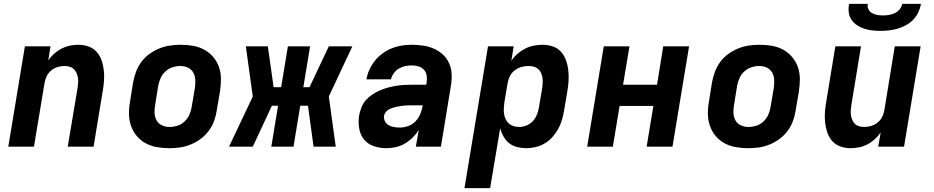

<svg xmlns="http://www.w3.org/2000/svg" viewBox="-20 -760 4840 995"><path d="M23 0 109 -520H242L230 -447Q243 -466 261 -482Q279 -498 299.5 -508.5Q320 -519 342 -523.5Q364 -528 386 -528Q413 -528 438.5 -519Q464 -510 481 -491Q498 -472 506.5 -447Q515 -422 518 -395.5Q521 -369 519 -341.5Q517 -314 512 -286L465 0H331Q344 -76 356.5 -152Q369 -228 382 -304Q384 -317 385 -330.5Q386 -344 384 -357Q382 -370 376.5 -382Q371 -394 362 -402.5Q353 -411 340.5 -414.5Q328 -418 314 -418Q296 -418 278 -412.5Q260 -407 245.5 -395Q231 -383 222.5 -366Q214 -349 211 -331L156 0Z M857 8Q825 8 793.5 2.5Q762 -3 735 -17.5Q708 -32 688.5 -55.5Q669 -79 659 -108Q649 -137 648.5 -169Q648 -201 654 -234L670 -334Q675 -361 685 -388Q695 -415 712.5 -439Q730 -463 754.5 -480.5Q779 -498 806 -509Q833 -520 861 -524Q889 -528 916 -528Q949 -528 980.5 -522.5Q1012 -517 1038.5 -502.5Q1065 -488 1085 -464.5Q1105 -441 1115 -412Q1125 -383 1125 -351Q1125 -319 1120 -286L1103 -186Q1099 -159 1089 -132Q1079 -105 1061 -81Q1043 -57 1019 -39.5Q995 -22 968 -11Q941 0 913 4Q885 8 857 8ZM859 -102Q879 -102 899.5 -108.5Q920 -115 936 -130Q952 -145 961 -164.5Q970 -184 973 -204L990 -304Q993 -325 992 -346Q991 -367 981.5 -384Q972 -401 954 -409.5Q936 -418 915 -418Q895 -418 874.5 -411.5Q854 -405 837.5 -390Q821 -375 812.5 -355.5Q804 -336 800 -316L784 -216Q780 -195 781 -174Q782 -153 791.5 -136Q801 -119 819.5 -110.5Q838 -102 859 -102Z M1167 0 1290 -260 1254 -520H1368L1398 -308H1437L1472 -520H1587L1552 -308H1584L1684 -520H1806L1684 -260L1720 0H1605L1576 -212H1536L1501 0H1386L1421 -212H1389L1290 0Z M1983 8Q1949 8 1917.5 -2.5Q1886 -13 1866.5 -37Q1847 -61 1841.5 -94Q1836 -127 1841 -161Q1845 -182 1853 -203Q1861 -224 1876 -241Q1891 -258 1910 -270.5Q1929 -283 1950 -292Q1971 -301 1992 -306.5Q2013 -312 2034.5 -315.5Q2056 -319 2077 -320Q2098 -321 2119 -321H2189L2191 -334Q2194 -352 2191 -369.5Q2188 -387 2176.5 -399Q2165 -411 2148.5 -416Q2132 -421 2114 -421Q2097 -421 2080 -417.5Q2063 -414 2047.5 -405Q2032 -396 2021 -380.5Q2010 -365 2006 -349H1879Q1883 -374 1894.5 -399Q1906 -424 1923 -445.5Q1940 -467 1963 -483.5Q1986 -500 2011 -510Q2036 -520 2062 -524Q2088 -528 2114 -528Q2144 -528 2173.5 -523.5Q2203 -519 2229 -507.5Q2255 -496 2275.5 -477Q2296 -458 2307.5 -432Q2319 -406 2320.5 -376.5Q2322 -347 2317 -317L2265 0H2135L2150 -86Q2136 -64 2117.5 -46Q2099 -28 2077 -15.5Q2055 -3 2031 2.5Q2007 8 1983 8ZM2052 -99Q2074 -99 2096 -107Q2118 -115 2134 -132Q2150 -149 2158.5 -170.5Q2167 -192 2171 -214H2119Q2109 -214 2098.5 -214Q2088 -214 2077.5 -213Q2067 -212 2057 -210.5Q2047 -209 2036.5 -207Q2026 -205 2015.5 -201.5Q2005 -198 1995.5 -193Q1986 -188 1979 -179Q1972 -170 1970 -160Q1968 -145 1975 -131.5Q1982 -118 1994.5 -111Q2007 -104 2022 -101.5Q2037 -99 2052 -99Z M2387 215 2509 -520H2642L2630 -445Q2643 -465 2661.5 -481Q2680 -497 2701.5 -508Q2723 -519 2746 -523.5Q2769 -528 2791 -528Q2819 -528 2844.5 -519.5Q2870 -511 2887 -492Q2904 -473 2913 -448Q2922 -423 2925 -396Q2928 -369 2926.5 -341.5Q2925 -314 2920 -286L2903 -186Q2899 -162 2892 -138Q2885 -114 2872.5 -91.5Q2860 -69 2842.5 -49.5Q2825 -30 2803 -17Q2781 -4 2756 2Q2731 8 2707 8Q2683 8 2659.5 2Q2636 -4 2618.5 -18Q2601 -32 2589.5 -52.5Q2578 -73 2572 -95L2520 215ZM2670 -102Q2689 -102 2708 -109.5Q2727 -117 2741 -132Q2755 -147 2762.5 -166Q2770 -185 2773 -204L2790 -304Q2792 -318 2792.5 -331.5Q2793 -345 2791 -358Q2789 -371 2783.5 -383Q2778 -395 2768.5 -403Q2759 -411 2746 -414.5Q2733 -418 2719 -418Q2701 -418 2682.5 -413Q2664 -408 2648 -396Q2632 -384 2623 -366.5Q2614 -349 2611 -331L2594 -231Q2592 -216 2591 -200.5Q2590 -185 2592 -170.5Q2594 -156 2600 -143Q2606 -130 2616.5 -120.5Q2627 -111 2641 -106.5Q2655 -102 2670 -102Z M3023 0 3109 -520H3242L3209 -321H3385L3417 -520H3551L3465 0H3331L3366 -211H3191L3156 0Z M3857 8Q3825 8 3793.5 2.5Q3762 -3 3735 -17.5Q3708 -32 3688.5 -55.5Q3669 -79 3659 -108Q3649 -137 3648.5 -169Q3648 -201 3654 -234L3670 -334Q3675 -361 3685 -388Q3695 -415 3712.5 -439Q3730 -463 3754.5 -480.5Q3779 -498 3806 -509Q3833 -520 3861 -524Q3889 -528 3916 -528Q3949 -528 3980.5 -522.5Q4012 -517 4038.5 -502.5Q4065 -488 4085 -464.5Q4105 -441 4115 -412Q4125 -383 4125 -351Q4125 -319 4120 -286L4103 -186Q4099 -159 4089 -132Q4079 -105 4061 -81Q4043 -57 4019 -39.5Q3995 -22 3968 -11Q3941 0 3913 4Q3885 8 3857 8ZM3859 -102Q3879 -102 3899.5 -108.5Q3920 -115 3936 -130Q3952 -145 3961 -164.5Q3970 -184 3973 -204L3990 -304Q3993 -325 3992 -346Q3991 -367 3981.5 -384Q3972 -401 3954 -409.5Q3936 -418 3915 -418Q3895 -418 3874.5 -411.5Q3854 -405 3837.5 -390Q3821 -375 3812.5 -355.5Q3804 -336 3800 -316L3784 -216Q3780 -195 3781 -174Q3782 -153 3791.5 -136Q3801 -119 3819.5 -110.5Q3838 -102 3859 -102Z M4388 8Q4360 8 4335 -1Q4310 -10 4293 -29Q4276 -48 4267.5 -73Q4259 -98 4256 -124.5Q4253 -151 4255 -178.5Q4257 -206 4262 -234L4309 -520H4442L4392 -216Q4390 -203 4389 -189.5Q4388 -176 4390 -163Q4392 -150 4397 -138Q4402 -126 4411 -117.5Q4420 -109 4433 -105.5Q4446 -102 4459 -102Q4477 -102 4495 -107.5Q4513 -113 4528 -125Q4543 -137 4551.5 -154Q4560 -171 4563 -189L4617 -520H4751L4665 0H4531L4544 -73Q4530 -54 4512.5 -38Q4495 -22 4474.5 -11.5Q4454 -1 4431.5 3.5Q4409 8 4388 8ZM4543 -600Q4521 -600 4499.5 -602.5Q4478 -605 4458 -611.5Q4438 -618 4421 -629.5Q4404 -641 4392.5 -658Q4381 -675 4378.5 -696.5Q4376 -718 4380 -740H4477Q4474 -725 4480.5 -712Q4487 -699 4499.5 -692Q4512 -685 4526.5 -682.5Q4541 -680 4556 -680Q4571 -680 4586.5 -682.5Q4602 -685 4617 -692Q4632 -699 4642.5 -712Q4653 -725 4656 -740H4753Q4749 -718 4739 -696.5Q4729 -675 4712.5 -658Q4696 -641 4675 -629.5Q4654 -618 4632 -611.5Q4610 -605 4587.5 -602.5Q4565 -600 4543 -600Z"/></svg>

Font: Iosevka SS04 XBd Ex
Style: Italic
Weight: 800
Width: 7
Italic angle: -9°
Monospace: yes
Designer: Belleve Invis
Foundry: Belleve Invis
Version: Version 19.0.0; ttfautohint (v1.8.4)